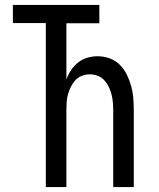

<svg xmlns="http://www.w3.org/2000/svg" viewBox="-20 -755 640 775"><path d="M165 0V-662H32V-735H381V-661H248V-434Q255 -454 267 -472Q279 -490 295.5 -503Q312 -516 332.5 -522Q353 -528 374 -528Q399 -528 422.5 -519.5Q446 -511 463.5 -493.5Q481 -476 492 -453.5Q503 -431 509.5 -407.5Q516 -384 518 -359.5Q520 -335 520 -310V0H437V-310Q437 -326 435.5 -342.5Q434 -359 430 -374.5Q426 -390 419 -404.5Q412 -419 401 -431Q390 -443 374.5 -449Q359 -455 342 -455Q326 -455 310.5 -449Q295 -443 284 -431Q273 -419 266 -404.5Q259 -390 254.5 -374.5Q250 -359 249 -342.5Q248 -326 248 -310V0Z"/></svg>

Font: Zed Sans Extended
Style: Regular
Weight: 400
Width: 7
Designer: Belleve Invis
Foundry: Belleve Invis
Version: Version 1.0.0; ttfautohint (v1.8.4)